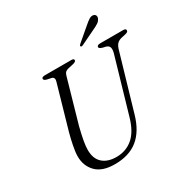

<svg xmlns="http://www.w3.org/2000/svg" viewBox="-197 -1043 1184 1221"><g transform="rotate(-30 395.0 -432.5)"><path d="M528.5 -201 645.5 -603Q652 -629 647.2 -643.2Q642.5 -657.5 622.5 -663.5L600.5 -668.5Q577 -676 577.5 -685.5Q577.5 -700 602 -700H770.5Q790 -700 790 -687.5Q790 -680.5 785.2 -676.5Q780.5 -672.5 766 -669L736 -662.5Q716 -657.5 703.2 -644.5Q690.5 -631.5 682.5 -601.5L564.5 -198Q534 -92 469.2 -39.5Q404.5 13 299.5 13Q207 13 162.2 -33.2Q117.5 -79.5 118 -149Q118 -177.5 127 -223.5Q136 -269.5 147.5 -311L239 -630Q243 -642.5 239 -652Q235 -661.5 222 -664L191.5 -670.5Q171.5 -676 171.5 -687Q172 -700 197 -700H389.5Q408.5 -700 408.5 -688.5Q408.5 -676.5 383 -671L347 -663Q333.5 -660 325.5 -653Q317.5 -646 313 -630.5L221.5 -310.5Q208 -256.5 201 -217.8Q194 -179 194 -151.5Q194 -87.5 230.5 -54.8Q267 -22 331 -22Q401 -22 451.5 -64.8Q502 -107.5 528.5 -201ZM585 -841Q606.5 -860 622.8 -870.2Q639 -880.5 654.5 -876.5Q667 -873 670 -862Q673 -851 666.5 -840Q659.5 -826 645 -816.8Q630.5 -807.5 611 -798.5L499 -744.5Q487 -739.5 483.5 -746Q481.5 -749.5 484.2 -753.5Q487 -757.5 491 -761Z"/></g></svg>

Font: Fraunces 9pt S000 Light
Style: Italic
Weight: 300
Italic angle: -16°
Version: Version 1.000; ttfautohint (v1.8.3)